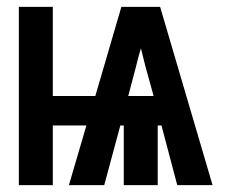

<svg xmlns="http://www.w3.org/2000/svg" viewBox="-20 -540 665 560"><path d="M35 0V-520H134V-260H258L334 -520H447L600 0H497L451 -174H440V0H341V-174H331L284 0H181L232 -174H134V0ZM428 -260 404 -347Q401 -360 397.5 -373Q394 -386 391 -399Q387 -386 383.5 -373Q380 -360 377 -347L354 -260Z"/></svg>

Font: Iosevka Custom Semibold
Style: Regular
Weight: 600
Designer: Belleve Invis
Foundry: Belleve Invis
Version: Version 27.0.2; ttfautohint (v1.8.4)